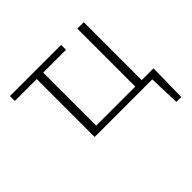

<svg xmlns="http://www.w3.org/2000/svg" viewBox="-138 -572 886 886"><g transform="rotate(-45 305.5 -129.0)"><path d="M580 152H548L543 0H167V-378H24V-410H358V-378H209V-32H464V-410H506V-32H583Z"/></g></svg>

Font: Ysabeau Light
Style: Regular
Weight: 300
Designer: Christian Thalmann (Catharsis Fonts)
Version: Version 0.003